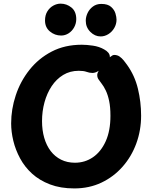

<svg xmlns="http://www.w3.org/2000/svg" viewBox="-20 -1033 850 1073"><path d="M561.6 -757.1Q576.6 -749.2 585.2 -738.7Q593.9 -728.2 593.9 -715.2Q593.9 -707.2 584.6 -692.4Q575.2 -677.6 560.7 -662Q546.2 -646.4 529.2 -635.9Q512.2 -625.4 496.7 -625.3Q479 -625.7 463.3 -631.6Q447.7 -637.4 420.1 -637.4Q371.4 -637.4 333.2 -614.2Q294.9 -590.9 268.7 -551.4Q242.6 -511.9 228.7 -461.5Q214.9 -411.1 214.9 -356.1Q214.9 -305.1 227.3 -262.4Q239.7 -219.8 263.4 -188.7Q287.2 -157.7 321.5 -140.6Q355.8 -123.6 398.8 -123.6Q454.6 -123.6 499.4 -154.2Q544.2 -184.9 570.7 -243.4Q597.2 -302 597.2 -385.6Q597.2 -434.2 590 -468.6Q582.8 -502.9 571.2 -527.1Q559.7 -551.2 546.2 -568.1Q539.3 -577.4 531.4 -588.3Q523.4 -599.1 523.4 -614Q523.4 -624.6 534.4 -643.2Q545.4 -661.8 561.8 -680.9Q578.1 -700.1 593.6 -713.1Q609.1 -726 617.9 -726Q635.4 -726 648.3 -717Q661.1 -708 671.6 -695Q682 -682 689.8 -671Q732.9 -611.2 750.7 -537.4Q768.6 -463.6 768.6 -386.6Q768.6 -304.6 741.7 -231.2Q714.8 -157.8 664.9 -101.3Q615.1 -44.8 546.8 -12.4Q478.6 20 395.2 20Q318.1 20 259.3 -2.5Q200.4 -25 159.1 -62.7Q117.8 -100.4 92.2 -148.1Q66.6 -195.7 54.4 -246.2Q42.3 -296.8 42.3 -343.4Q42.3 -422.7 68.2 -500.7Q94 -578.8 144.8 -642.7Q195.6 -706.7 268.9 -744.8Q342.2 -783 437.2 -783Q464.2 -783 499.3 -777.9Q534.3 -772.8 561.6 -757.1ZM321.7 -834.4Q286.3 -834.4 258.9 -857.2Q231.6 -880 231.6 -918.4Q231.6 -948.3 244.6 -969.4Q257.6 -990.4 277.7 -1001.5Q297.9 -1012.6 318.6 -1012.6Q352.6 -1012.6 379.4 -990.8Q406.2 -969 406.2 -926.1Q406.2 -901.9 394.6 -880.7Q383 -859.4 363.6 -846.9Q344.1 -834.4 321.7 -834.4ZM542.1 -829.4Q510.3 -829.4 484.8 -854.9Q459.3 -880.4 459.3 -917.1Q459.3 -938.6 469.4 -960.2Q479.6 -981.9 499.3 -996.5Q519 -1011.1 546.1 -1011.1Q582.3 -1011.1 600.7 -994.7Q619.1 -978.3 625.2 -957.9Q631.2 -937.4 631.2 -923Q631.2 -898.2 618.7 -876.7Q606.2 -855.1 585.8 -842.3Q565.3 -829.4 542.1 -829.4Z"/></svg>

Font: Playpen Sans Arabic
Style: Regular
Weight: 400
Designer: Azza Alameddine, Laura Meseguer, Veronika Burian, José Scaglione
Foundry: TypeTogether
Version: Version 2.000